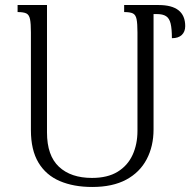

<svg xmlns="http://www.w3.org/2000/svg" viewBox="-20 -734 757 764"><path d="M474 -714H591V-219Q591 -152 563.5 -100Q536 -48 482 -19Q428 10 347 10Q273 10 218 -13.5Q163 -37 133 -87Q103 -137 103 -216V-605Q103 -640 99.5 -657.5Q96 -675 85 -680.5Q74 -686 50 -686V-714H167V-207Q167 -115 214.5 -70.5Q262 -26 346 -26Q408 -26 448 -50.5Q488 -75 507.5 -117.5Q527 -160 527 -213V-605Q527 -640 523.5 -657.5Q520 -675 509 -680.5Q498 -686 474 -686ZM605 -678H567V-714H611Q664 -714 690.5 -693Q717 -672 717 -630Q717 -608 703.5 -595Q690 -582 664 -582Q664 -619 659 -640Q654 -661 641 -669.5Q628 -678 605 -678Z"/></svg>

Font: Noto Serif Armenian Light
Style: Regular
Weight: 300
Version: Version 2.007